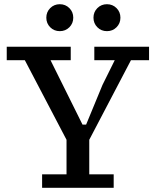

<svg xmlns="http://www.w3.org/2000/svg" viewBox="-20 -892 740 912"><path d="M428 -606V-670H688V-606H602L404 -228V-64H520V0H180V-64H296V-228L98 -606H12V-670H316V-606H220L372 -300H389L467 -489L525 -606ZM264 -744Q237 -744 218.5 -762.5Q200 -781 200 -808Q200 -835 218.5 -853.5Q237 -872 264 -872Q291 -872 309.5 -853.5Q328 -835 328 -808Q328 -781 309.5 -762.5Q291 -744 264 -744ZM488 -744Q461 -744 442.5 -762.5Q424 -781 424 -808Q424 -835 442.5 -853.5Q461 -872 488 -872Q515 -872 533.5 -853.5Q552 -835 552 -808Q552 -781 533.5 -762.5Q515 -744 488 -744Z"/></svg>

Font: Source Serif 4 Caption
Style: Regular
Weight: 400
Designer: Frank Grießhammer
Foundry: Adobe Systems Incorporated
Version: Version 4.004;hotconv 1.0.117;makeotfexe 2.5.65602